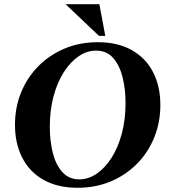

<svg xmlns="http://www.w3.org/2000/svg" viewBox="-20 -880 804 910"><path d="M443 -680Q538 -680 604.5 -642.5Q671 -605 705.5 -538Q740 -471 740 -382Q740 -300 711 -228.5Q682 -157 629 -103.5Q576 -50 504.5 -20Q433 10 348 10Q253 10 186.5 -27.5Q120 -65 85.5 -132.5Q51 -200 51 -288Q51 -371 80 -442Q109 -513 162 -566.5Q215 -620 286.5 -650Q358 -680 443 -680ZM356 -30Q399 -30 438 -56.5Q477 -83 508 -131Q539 -179 557 -245.5Q575 -312 575 -392Q575 -457 561 -513.5Q547 -570 516.5 -605Q486 -640 435 -640Q392 -640 353 -613.5Q314 -587 283 -539Q252 -491 234 -424.5Q216 -358 216 -278Q216 -213 230 -156.5Q244 -100 275 -65Q306 -30 356 -30ZM291 -860H451L479 -710H449Z"/></svg>

Font: Brygada 1918
Style: Italic
Weight: 400
Italic angle: -8°
Designer: Mateusz Machalski | Borys Kosmynka | Przemek Hoffer
Foundry: NIEPODLEGLA 2018
Version: Version 3.006